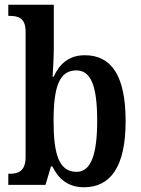

<svg xmlns="http://www.w3.org/2000/svg" viewBox="-20 -780 593 810"><path d="M334 10C446 10 510 -76 510 -269C510 -462 449 -547 338 -547C270 -547 231 -510 206 -456H202C204 -485 207 -547 207 -582V-760H15V-713H20C58 -713 88 -704 88 -646V-118C88 -56 55 -47 21 -47H15V0H172L195 -78H201C226 -26 267 10 334 10ZM303 -55C228 -55 206 -131 206 -270C206 -411 229 -483 302 -483C365 -483 390 -414 390 -271C390 -131 365 -55 303 -55Z"/></svg>

Font: Noto Serif Tamil Condensed SemiBold
Style: Regular
Weight: 600
Width: 3
Designer: Indian Type Foundry, Tom Grace, and the Monotype Design Team
Foundry: Monotype Imaging Inc.
Version: Version 2.004